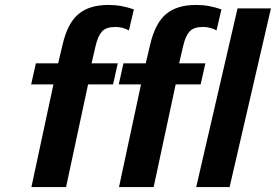

<svg xmlns="http://www.w3.org/2000/svg" viewBox="-20 -756 1115 776"><path d="M125 -500H215L233 -576Q253 -662 297 -699Q341 -736 418 -736Q446 -736 470.5 -731.5Q495 -727 521 -718L501 -633Q477 -647 446 -647Q409 -647 392.5 -629Q376 -611 367 -573L350 -500H456L437 -415H336L247 0H107L196 -415H106ZM479 -500H569L587 -576Q607 -662 651 -699Q695 -736 772 -736Q800 -736 824.5 -731.5Q849 -727 875 -718L855 -633Q831 -647 800 -647Q763 -647 746.5 -629Q730 -611 721 -573L704 -500H810L791 -415H690L601 0H461L550 -415H460ZM773 0 940 -722H1075L908 0Z"/></svg>

Font: Perun
Style: Bold Italic
Weight: 700
Italic angle: -12°
Foundry: Copyright (c) Stefan Peev, Context Ltd, 2016
Version: Version 1.027